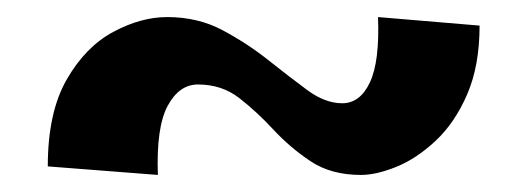

<svg xmlns="http://www.w3.org/2000/svg" viewBox="-20 -481 618 225"><path d="M165 -276 36 -286Q36 -349 58 -387.5Q80 -426 112.5 -443.5Q145 -461 176 -461Q212 -461 241 -445.5Q270 -430 294.5 -410.5Q319 -391 340 -375.5Q361 -360 381 -360Q402 -360 413.5 -384.5Q425 -409 423 -461L542 -451Q542 -404 527.5 -370.5Q513 -337 490.5 -316Q468 -295 444.5 -285.5Q421 -276 403 -276Q368 -276 344 -292Q320 -308 300.5 -329Q281 -350 260.5 -366Q240 -382 212 -382Q190 -382 176.5 -357Q163 -332 165 -276Z"/></svg>

Font: Marhey SemiBold
Style: Regular
Weight: 600
Designer: Nur Syamsi & Bustanul Arifin
Foundry: Namelatype
Version: Version 1.000; ttfautohint (v1.8.4.7-5d5b)